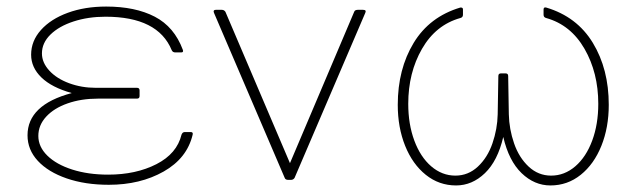

<svg xmlns="http://www.w3.org/2000/svg" viewBox="-20 -536 1943 586"><path d="M312 28Q240 28 183.5 8.5Q127 -11 95.5 -45Q64 -79 64 -123Q64 -216 199 -252Q138 -269 106.5 -299.5Q75 -330 75 -369Q75 -411 105 -444.5Q135 -478 187 -497Q239 -516 304 -516Q393 -516 452.5 -485Q512 -454 538 -384Q541 -376 533 -376H515Q507 -376 504 -383Q462 -485 302 -485Q249 -485 204.5 -470.5Q160 -456 134 -430.5Q108 -405 108 -373Q108 -345 130.5 -320.5Q153 -296 191 -282Q229 -268 272 -268H398Q406 -268 406 -260V-243Q406 -235 398 -235H279Q228 -235 186.5 -220.5Q145 -206 121 -180Q97 -154 97 -121Q97 -88 124.5 -61Q152 -34 200.5 -18.5Q249 -3 310 -3Q395 -3 457.5 -35Q520 -67 534 -125Q537 -133 544 -133H562Q566 -133 567.5 -131Q569 -129 568 -125Q551 -53 479.5 -12.5Q408 28 312 28Z M1072 -506H1088Q1099 -506 1095 -497L879 7Q875 13 868 13H860Q851 13 849 7L633 -497L632 -501Q632 -506 639 -506H657Q664 -506 668 -500L865 -38L1061 -500Q1063 -506 1072 -506Z M1531 -304 1533 -187Q1534 -142 1549 -98.5Q1564 -55 1593.5 -27.5Q1623 0 1662 0Q1703 0 1736 -28.5Q1769 -57 1787.5 -107Q1806 -157 1806 -219Q1806 -314 1764 -387Q1722 -460 1647 -481Q1639 -483 1639 -491V-507Q1639 -515 1647 -513Q1741 -485 1789.5 -405Q1838 -325 1838 -216Q1838 -147 1815.5 -91Q1793 -35 1752.5 -2.5Q1712 30 1660 30Q1611 30 1572 -7.5Q1533 -45 1516 -118Q1499 -45 1460 -7.5Q1421 30 1372 30Q1320 30 1279.5 -2.5Q1239 -35 1216.5 -91Q1194 -147 1194 -216Q1194 -325 1242.5 -405Q1291 -485 1385 -513H1387Q1393 -513 1393 -507V-491Q1393 -483 1385 -481Q1310 -460 1268 -387Q1226 -314 1226 -219Q1226 -157 1244.5 -107Q1263 -57 1296 -28.5Q1329 0 1370 0Q1409 0 1438.5 -27.5Q1468 -55 1483 -98.5Q1498 -142 1499 -187L1501 -304Q1501 -312 1509 -312H1523Q1531 -312 1531 -304Z"/></svg>

Font: LINE Seed JP_TTF Thin
Style: Regular
Weight: 250
Designer: LY Corporation & Fontrix & Fontworks
Version: Version 1.008